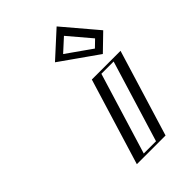

<svg xmlns="http://www.w3.org/2000/svg" viewBox="-249 -968 1074 1074"><g transform="rotate(-45 288.5 -431.0)"><path d="M361.8 -513H538.8L382 0H205ZM405.8 -840 279.7 -725 475.5 -587 555 -664ZM372.3 -498H519.3L371.6 -15H224.6ZM401.2 -818.4 303.5 -729.3 477.3 -606.8 534.1 -661.7ZM372.3 -498 224.6 -15H371.6L519.3 -498ZM401.2 -818.4 534.1 -661.7 477.3 -606.8 303.5 -729.3ZM361.8 -513 205 0H382L538.8 -513ZM405.8 -840 555 -664 475.5 -587 279.7 -725ZM397.3 -498H494.3L346.6 -15H249.6ZM399.4 -796.1 512.4 -662.9 471.5 -623.3 324 -727.3ZM336.8 -513 180 0H407L563.8 -513ZM407.6 -862.3 259.2 -726.9 481.3 -570.4 576.7 -662.8Z"/></g></svg>

Font: Hussar Outliner
Style: Obl
Weight: 700
Foundry: Cannot Into Space Fonts
Version: Version 0.92